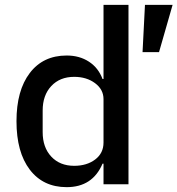

<svg xmlns="http://www.w3.org/2000/svg" viewBox="-20 -760 732 792"><path d="M255 12Q158 12 103 -60Q48 -132 48 -260Q48 -387 103 -459Q158 -531 255 -531Q308 -531 347 -505.5Q386 -480 403 -434H407V-740H510V0H407V-85H403Q362 12 255 12ZM568 -545 578 -740H692L636 -545ZM286 -76Q338 -76 372.5 -102Q407 -128 407 -172V-351Q407 -391 372 -417Q337 -443 286 -443Q227 -443 191.5 -405Q156 -367 156 -304V-215Q156 -152 191.5 -114Q227 -76 286 -76Z"/></svg>

Font: Anuphan Medium
Style: Regular
Weight: 500
Designer: Mike Abbink, Paul van der Laan, Pieter van Rosmalen, Mint Tantisuwanna
Foundry: Bold Monday; Cadson Demak
Version: Version 3.002;hotconv 1.0.109;makeotfexe 2.5.65596